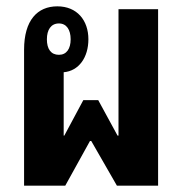

<svg xmlns="http://www.w3.org/2000/svg" viewBox="-20 -586 578 606"><path d="M56 -429V0H186L264 -141H268L349 0H479V-557H354V-158H351L290 -270H243L183 -158H181V-358C229 -362 259 -405 259 -462C259 -522 223 -566 161 -566C98 -566 56 -522 56 -429ZM166 -413C141 -413 128 -431 128 -462C128 -492 141 -512 166 -512C190 -512 203 -492 203 -462C203 -432 190 -413 166 -413Z"/></svg>

Font: Noto Sans Thai Looped ExtraCondensed
Style: Bold
Weight: 700
Width: 2
Designer: Sasikarn Vongin, Ben Mitchell
Foundry: The Fontpad Ltd
Version: Version 1.001